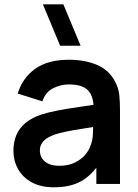

<svg xmlns="http://www.w3.org/2000/svg" viewBox="-20 -822 616 858"><path d="M221.2 15Q162.3 15 121.9 -7.2Q81.4 -29.4 60.7 -66.5Q40 -103.5 40 -148Q40 -187.2 53 -218.2Q66.1 -249.2 93.1 -272Q120.2 -294.8 162.8 -309.5Q195.7 -320.2 239.2 -328.5Q282.8 -336.8 334.1 -344.1Q385.4 -351.4 441.7 -359.8L398.3 -335.7Q398.8 -391.6 373.4 -418.1Q348 -444.7 287.3 -444.7Q251 -444.7 217 -427.5Q183.1 -410.4 169.5 -369.2L59.3 -403.7Q79.4 -472 135.8 -513.5Q192.2 -555 287.7 -555Q359.8 -555 414.3 -531.6Q468.9 -508.2 495.7 -454.5Q510.2 -426.2 513.2 -396.4Q516.2 -366.7 516.2 -331.3V0H410.5V-117.2L428 -97.8Q391.5 -39.6 342.7 -12.3Q293.9 15 221.2 15ZM245 -81.2Q286 -81.2 314.9 -95.7Q343.8 -110.2 361.2 -131Q378.5 -151.8 384.3 -170.7Q393.8 -193.7 395.2 -223.4Q396.7 -253.1 396.7 -271.7L433.7 -260.5Q378.8 -251.8 339.8 -245.4Q300.8 -239.1 272.9 -233.4Q245.1 -227.7 223.5 -220.5Q202.8 -212.8 188.2 -203Q173.7 -193.1 165.9 -180Q158.2 -166.9 158.2 -149.5Q158.2 -129.8 168 -114.3Q177.9 -98.8 197.2 -90Q216.5 -81.2 245 -81.2ZM340.3 -617.5H248.8L171.7 -802.5H263.2Z"/></svg>

Font: Manrope Variable Light
Style: Regular
Weight: 200
Designer: Mikhail Sharanda
Foundry: Mikhail Sharanda
Version: Version 4.505